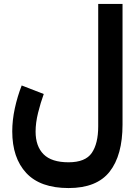

<svg xmlns="http://www.w3.org/2000/svg" viewBox="-20 -702 703 964"><path d="M595.2 -76.7Q595.2 77.6 530.5 159.9Q465.8 242.2 324.2 242.2Q182.1 242.2 111.8 166.5Q41.5 90.8 41.5 -42.5Q41.5 -98.1 54.4 -158Q67.4 -217.8 88.9 -272.9L199.7 -230Q183.6 -186 171.1 -135.5Q158.7 -85 158.7 -41.5Q158.7 32.2 198.7 72.5Q238.8 112.8 324.2 112.8Q408.7 112.8 440.9 65.7Q473.1 18.6 473.1 -67.9V-682.1H595.2Z"/></svg>

Font: Vazirmatn UI FD
Style: Bold
Weight: 700
Designer: Saber Rastikerdar
Foundry: Saber Rastikerdar
Version: Version 33.003